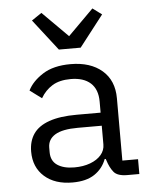

<svg xmlns="http://www.w3.org/2000/svg" viewBox="-55 -819 709 878"><g transform="rotate(-5 300.0 -380.5)"><path d="M495 0Q450 0 433 -20.5Q416 -41 405 -76L403 -82H398Q382 -39 344 -13.5Q306 12 243 12Q162 12 114 -30.5Q66 -73 66 -145Q66 -193 89 -226.5Q112 -260 161.5 -277.5Q211 -295 288 -295H398V-346Q398 -402 366 -431Q334 -460 275 -460Q223 -460 190 -439.5Q157 -419 137 -384L83 -424Q103 -465 152 -496.5Q201 -528 280 -528Q371 -528 424.5 -482Q478 -436 478 -354V-68H550V0ZM257 -56Q298 -56 330 -68Q362 -80 380 -101Q398 -122 398 -149V-235H288Q217 -235 183.5 -214.5Q150 -194 150 -156V-135Q150 -95 179 -75.5Q208 -56 257 -56ZM233 -599 122 -742 168 -773 285 -656 402 -773 444 -742 333 -599Z"/></g></svg>

Font: Lilex
Style: Regular
Weight: 400
Monospace: yes
Designer: Mike Abbink, Paul van der Laan, Pieter van Rosmalen, Mikhael Khrustik
Foundry: Mikhael Khrustik
Version: Version 2.510